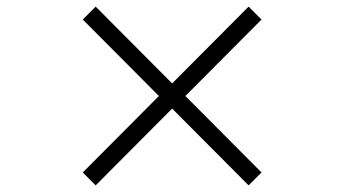

<svg xmlns="http://www.w3.org/2000/svg" viewBox="-20 -590 1040 580"><path d="M770 -69 540 -300 770 -531 731 -570 500 -338 269 -570 230 -531 460 -300 230 -69 269 -30 500 -262 731 -30Z"/></svg>

Font: Veleka
Style: Bold Italic
Weight: 700
Italic angle: -12°
Designer: Stefan Peev, Context Ltd, 2016; SIL International, 1997-2014.
Foundry: Stefan Peev, Context Ltd, 2016
Version: Version 5.000